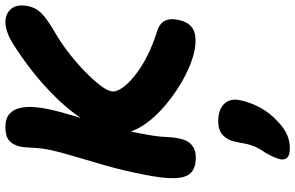

<svg xmlns="http://www.w3.org/2000/svg" viewBox="-216 -536 1120 729"><g transform="rotate(-90 344.5 -171.0)"><path d="M554 11Q523 11 484 -2Q445 -15 403.5 -38.5Q362 -62 323.5 -92.5Q285 -123 256 -157.5Q227 -192 212.5 -228Q198 -264 205 -297Q215 -346 243 -395Q271 -444 314.5 -492.5Q358 -541 412 -586.5Q466 -632 529 -673Q560 -694 584 -702.5Q608 -711 627 -711Q657 -711 676 -689Q695 -667 686 -623Q680 -595 659.5 -574.5Q639 -554 597 -529Q554 -505 513.5 -474Q473 -443 440.5 -411.5Q408 -380 387 -353Q366 -326 363 -309Q359 -292 375 -268.5Q391 -245 422 -220Q453 -195 495 -173.5Q537 -152 585 -137Q618 -128 629.5 -107.5Q641 -87 634 -55Q628 -23 609.5 -6Q591 11 554 11ZM113 12Q72 12 53 -7Q34 -26 33 -70Q32 -114 47 -187Q62 -264 81.5 -332Q101 -400 117 -453.5Q133 -507 140 -540Q146 -571 147.5 -590.5Q149 -610 149.5 -624.5Q150 -639 153 -655Q159 -682 175.5 -696.5Q192 -711 226 -711Q260 -711 277 -695.5Q294 -680 299.5 -656Q305 -632 303 -604Q301 -576 296 -552Q287 -509 270 -452.5Q253 -396 234 -331Q215 -266 203 -199Q197 -169 194 -148Q191 -127 190 -111Q189 -95 188 -80Q187 -65 183 -49Q178 -20 159.5 -4Q141 12 113 12ZM146 369Q97 369 105 331Q108 320 113 308.5Q118 297 129 277Q148 250 155.5 229.5Q163 209 165.5 192Q168 175 172 160Q177 133 196 115Q215 97 248 97Q293 97 315 119.5Q337 142 329 180Q321 219 300.5 257Q280 295 244 327Q220 349 196.5 359Q173 369 146 369Z"/></g></svg>

Font: Shantell Sans
Style: Bold Italic
Weight: 700
Italic angle: -11°
Designer: Stephen Nixon, Anya Danilova, Shantell Martin
Foundry: Arrow Type
Version: Version 1.011;[c5ecc13dd]